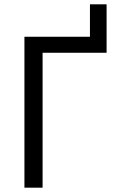

<svg xmlns="http://www.w3.org/2000/svg" viewBox="-20 -868 539 888"><path d="M93 0V-698H396V-848H473V-624H177V0Z"/></svg>

Font: Aneliza
Style: Regular
Weight: 400
Designer: Mike Abbink, Paul van der Laan, Pieter van Rosmalen
Foundry: Bold Monday
Version: Version 3.0